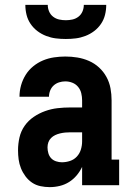

<svg xmlns="http://www.w3.org/2000/svg" viewBox="-20 -760 540 788"><path d="M184 8Q165 8 146 4Q127 0 111.5 -10.5Q96 -21 84.5 -36.5Q73 -52 66 -69.5Q59 -87 56.5 -105.5Q54 -124 54 -143Q54 -170 60 -196Q66 -222 81 -243.5Q96 -265 118 -280Q140 -295 165 -304Q190 -313 216 -316Q242 -319 269 -319H317V-348Q317 -363 313.5 -377.5Q310 -392 300.5 -403.5Q291 -415 277 -420.5Q263 -426 248 -426Q235 -426 222.5 -422Q210 -418 200.5 -409.5Q191 -401 186 -388.5Q181 -376 181 -363H60Q60 -387 66.5 -410Q73 -433 85.5 -453Q98 -473 116.5 -488Q135 -503 156.5 -512Q178 -521 201.5 -524.5Q225 -528 248 -528Q273 -528 297.5 -524Q322 -520 345 -510Q368 -500 386.5 -483Q405 -466 417 -444Q429 -422 433.5 -397.5Q438 -373 438 -348V-105H469V0H317V-75Q308 -56 294.5 -40Q281 -24 263.5 -13Q246 -2 225.5 3Q205 8 184 8ZM234 -94Q251 -94 267.5 -99.5Q284 -105 295.5 -117.5Q307 -130 312 -146.5Q317 -163 317 -180V-217H269Q258 -217 247.5 -216Q237 -215 226.5 -212.5Q216 -210 206.5 -205.5Q197 -201 189.5 -193.5Q182 -186 178.5 -176Q175 -166 175 -155Q175 -143 178.5 -131Q182 -119 190 -110.5Q198 -102 210 -98Q222 -94 234 -94ZM250 -600Q229 -600 209 -602.5Q189 -605 169.5 -612.5Q150 -620 133.5 -632.5Q117 -645 105.5 -662Q94 -679 89 -699Q84 -719 84 -740H176Q176 -726 181.5 -713Q187 -700 198 -691.5Q209 -683 222.5 -680Q236 -677 250 -677Q264 -677 277.5 -680Q291 -683 302 -691.5Q313 -700 318.5 -713Q324 -726 324 -740H416Q416 -719 411 -699Q406 -679 394.5 -662Q383 -645 366.5 -632.5Q350 -620 330.5 -612.5Q311 -605 291 -602.5Q271 -600 250 -600Z"/></svg>

Font: Iosevka Curly Slab Extrabold
Style: Regular
Weight: 800
Monospace: yes
Designer: Belleve Invis
Foundry: Belleve Invis
Version: Version 22.1.2; ttfautohint (v1.8.4)